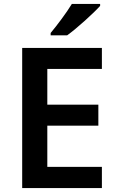

<svg xmlns="http://www.w3.org/2000/svg" viewBox="-20 -958 598 978"><path d="M490 -928V-938H346C319 -893 269 -827 238 -790V-778H322C371 -813 457 -891 490 -928ZM499 0V-108H221V-318H481V-425H221V-607H499V-714H93V0Z"/></svg>

Font: Noto Sans Arabic UI SmBd
Style: Regular
Weight: 600
Designer: Monotype Design Team, Nadine Chahine and Nizar Qandah
Foundry: Monotype Imaging Inc.
Version: Version 2.010